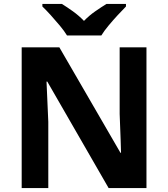

<svg xmlns="http://www.w3.org/2000/svg" viewBox="-20 -954 853 974"><path d="M723 0H531L220 -540H216Q218 -489 220.5 -438Q223 -387 225 -336V0H90V-714H281L591 -179H594Q593 -212 592 -245Q591 -278 589.5 -310.5Q588 -343 587 -376V-714H723ZM320 -774Q306 -797 283.5 -824Q261 -851 237.5 -877Q214 -903 195 -921V-934H294Q320 -918 350 -896.5Q380 -875 406 -848Q432 -875 463 -896.5Q494 -918 520 -934H619V-921Q601 -903 577 -877Q553 -851 530.5 -824Q508 -797 494 -774Z"/></svg>

Font: Noto Sans NKo Unjoined
Style: Bold
Weight: 700
Designer: Monotype Design Team
Foundry: Monotype Imaging Inc.
Version: Version 2.004